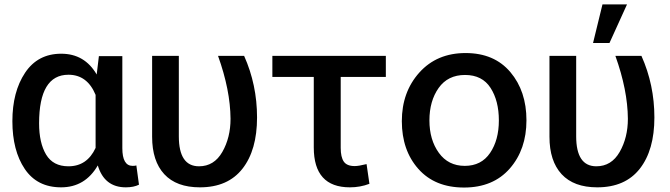

<svg xmlns="http://www.w3.org/2000/svg" viewBox="-20 -800 2987 856"><path d="M411.1 -467.8 420.9 -549.8H525.4V-139.6Q525.4 -60.5 571.3 -60.5Q583 -60.5 587.9 -62.5L599.6 23.4Q576.2 35.2 541 35.2Q445.3 35.2 416 -62.5Q359.4 35.2 252.4 35.2Q145.5 35.2 90.3 -46.9Q35.2 -128.9 35.2 -259.8Q35.2 -390.6 91.8 -475.6Q148.4 -560.5 252.9 -560.5Q357.4 -560.5 411.1 -467.8ZM154.3 -250Q154.3 -163.1 185.5 -110.8Q216.8 -58.6 285.2 -58.6Q368.2 -58.6 406.2 -140.6V-377Q369.1 -466.8 285.2 -466.8Q154.3 -466.8 154.3 -250Z M658.2 -190.4V-550.8H777.3V-192.4Q777.3 -58.6 867.2 -58.6Q934.6 -58.6 971.2 -122.6Q1007.8 -186.5 1007.8 -270.5Q1006.8 -398.4 952.1 -550.8H1068.4Q1126 -421.9 1126 -276.4Q1126 -130.9 1061 -47.9Q996.1 35.2 871.1 35.2Q766.6 35.2 712.4 -23.4Q658.2 -82 658.2 -190.4Z M1194.3 -457V-550.8H1700.2V-457H1499V-140.6Q1499 -99.6 1512.7 -79.6Q1526.4 -59.6 1561.5 -59.6Q1579.1 -59.6 1614.3 -68.4L1627 19.5Q1585.9 35.2 1540 35.2Q1378.9 35.2 1378.9 -142.6V-457Z M1845.2 -46.9Q1771.5 -129.9 1771.5 -259.8Q1771.5 -389.6 1849.6 -476.6Q1927.7 -563.5 2055.7 -563.5Q2183.6 -563.5 2255.4 -478.5Q2327.1 -393.6 2327.1 -263.7Q2327.1 -133.8 2252.9 -48.8Q2178.7 36.1 2048.8 36.1Q1918.9 36.1 1845.2 -46.9ZM1935.5 -407.7Q1894.5 -349.6 1894.5 -263.2Q1894.5 -176.8 1936.5 -118.7Q1978.5 -60.5 2052.2 -60.5Q2126 -60.5 2165 -118.2Q2204.1 -175.8 2204.1 -263.2Q2204.1 -350.6 2167 -408.2Q2129.9 -465.8 2053.2 -465.8Q1976.6 -465.8 1935.5 -407.7Z M2429.7 -190.4V-550.8H2548.8V-192.4Q2548.8 -58.6 2638.7 -58.6Q2706.1 -58.6 2742.7 -122.6Q2779.3 -186.5 2779.3 -270.5Q2778.3 -398.4 2723.6 -550.8H2839.8Q2897.5 -421.9 2897.5 -276.4Q2897.5 -130.9 2832.5 -47.9Q2767.6 35.2 2642.6 35.2Q2538.1 35.2 2483.9 -23.4Q2429.7 -82 2429.7 -190.4ZM2624 -608.4 2666 -780.3H2775.4L2697.3 -608.4Z"/></svg>

Font: GenEi M Gothic v2 Medium
Style: Regular
Weight: 500
Version: Version 2.0